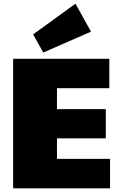

<svg xmlns="http://www.w3.org/2000/svg" viewBox="-20 -1018 644 1038"><path d="M236 -159H575V0H51V-700H571V-541H236L288 -664V-340L236 -428H552V-270H236L288 -358V-36ZM472 -847 214 -734 159 -832 388 -998Z"/></svg>

Font: Pathway Extreme SemiCondensed Black
Style: Regular
Weight: 900
Width: 4
Version: Version 1.001;gftools[0.9.26]